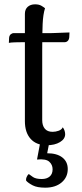

<svg xmlns="http://www.w3.org/2000/svg" viewBox="-20 -660 379 887"><path d="M196 11Q148 11 121.5 -18.5Q95 -48 95 -100V-596Q95 -617 108 -628.5Q121 -640 142 -640Q160 -640 171 -633.5Q182 -627 188 -622Q179 -594 177 -549Q175 -504 175 -427V-105Q175 -80 187 -65.5Q199 -51 223 -51Q237 -51 251 -56Q265 -61 270 -72Q276 -64 278.5 -55.5Q281 -47 281 -40Q281 -18 257 -3.5Q233 11 196 11ZM21 -462 22 -485Q23 -496 29.5 -501.5Q36 -507 44 -507H216Q220 -507 232 -507.5Q244 -508 258.5 -508.5Q273 -509 285 -509.5Q297 -510 301 -510L300 -488Q299 -477 293 -471Q287 -465 278 -465H81Q71 -465 51 -464.5Q31 -464 21 -462ZM209 -8 198 48Q243 48 268 67.5Q293 87 293 121Q293 159 264.5 183Q236 207 189 207Q152 207 131.5 196.5Q111 186 101 175Q99 167 103.5 157Q108 147 113 144Q119 149 132.5 158Q146 167 173 167Q196 167 209.5 155.5Q223 144 223 122Q223 101 207.5 87Q192 73 151 77L167 -8Z"/></svg>

Font: Arima
Style: Regular
Weight: 400
Designer: Joana Correia and Natanael Gama
Foundry: NDISCOVER
Version: Version 1.101;gftools[0.9.23]